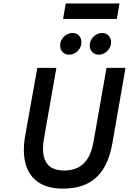

<svg xmlns="http://www.w3.org/2000/svg" viewBox="-20 -1100 760 1132"><path d="M352 12Q260.5 12 205 -26.2Q149.5 -64.5 130.5 -135Q111.5 -205.5 129 -303L200 -700H312.5L239 -281Q228.5 -221.5 237.8 -179.8Q247 -138 277 -116.2Q307 -94.5 359 -94.5Q398.5 -94.5 433.2 -109Q468 -123.5 493.8 -160.5Q519.5 -197.5 531.5 -265L608 -700H720L643 -257.5Q629.5 -180.5 602.8 -128.5Q576 -76.5 538 -45.5Q500 -14.5 453 -1.2Q406 12 352 12ZM563 -777.5Q538.5 -777.5 523.8 -793.2Q509 -809 509 -831Q509 -862.5 531.5 -884Q554 -905.5 581.5 -905.5Q606 -905.5 620.5 -890Q635 -874.5 635 -852Q635 -831.5 624.8 -814.8Q614.5 -798 597.8 -787.8Q581 -777.5 563 -777.5ZM388 -777.5Q364 -777.5 349.2 -793.2Q334.5 -809 334.5 -831Q334.5 -851.5 345 -868.5Q355.5 -885.5 372 -895.5Q388.5 -905.5 406 -905.5Q431.5 -905.5 445.8 -890Q460 -874.5 460 -852Q460 -821 438 -799.2Q416 -777.5 388 -777.5ZM352 -988.5 367.5 -1079.5H684.5L669 -988.5Z"/></svg>

Font: Overpass SemiBold
Style: Italic
Weight: 600
Italic angle: -10°
Designer: Delve Withrington, Dave Bailey, Thomas Jockin
Foundry: Delve Fonts LLC
Version: Version 4.000